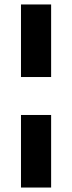

<svg xmlns="http://www.w3.org/2000/svg" viewBox="-20 -740 323 860"><path d="M74 -395V-720H209V-395ZM74 100V-225H209V100Z"/></svg>

Font: DM Sans 9pt
Style: Bold
Weight: 700
Version: Version 4.004;gftools[0.9.30]